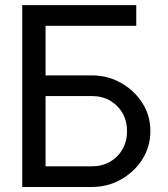

<svg xmlns="http://www.w3.org/2000/svg" viewBox="-20 -743 666 763"><path d="M521.5 -640.6V-722.7H161.1V-640.6ZM161.1 -82V-361.3H345.2Q385.7 -361.3 417.2 -343.3Q448.7 -325.2 466.8 -293.7Q484.9 -262.2 484.9 -221.7Q484.9 -181.6 466.8 -149.9Q448.7 -118.2 417.2 -100.1Q385.7 -82 345.2 -82ZM68.4 -722.7V0H345.2Q407.7 0 460.4 -29.5Q513.2 -59.1 545.4 -109.4Q577.6 -159.7 577.6 -221.7Q577.6 -284.2 545.4 -334.2Q513.2 -384.3 460.4 -413.8Q407.7 -443.4 345.2 -443.4H161.1V-722.7Z"/></svg>

Font: Giphurs SC
Style: Regular
Weight: 400
Version: Version 0.920